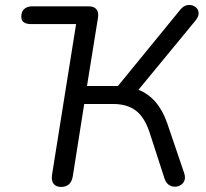

<svg xmlns="http://www.w3.org/2000/svg" viewBox="-20 -730 811 757"><path d="M221 7Q201 7 191.5 -5Q182 -17 185 -40L280 -635H103Q64 -635 64 -664Q64 -684 75.5 -694.5Q87 -705 107 -705H331Q351 -705 360.5 -693Q370 -681 366 -658L323 -391H445L691 -692Q704 -708 720 -710Q736 -712 748.5 -704Q761 -696 763 -681Q765 -666 750 -648L526 -376Q604 -345 639 -245L706 -48Q713 -27 705 -13.5Q697 0 681.5 4.5Q666 9 651 2Q636 -5 629 -25L570 -207Q550 -268 515.5 -294Q481 -320 426 -320H312L267 -35Q260 7 221 7Z"/></svg>

Font: Nunito
Style: Italic
Weight: 400
Italic angle: -9°
Designer: Vernon Adams
Foundry: Vernon Adams
Version: Version 3.601; ttfautohint (v1.8.2.53-6de2)